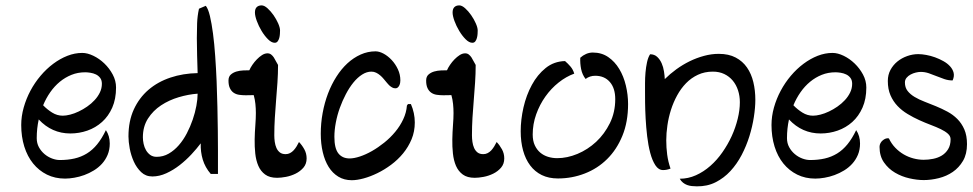

<svg xmlns="http://www.w3.org/2000/svg" viewBox="-20 -653 3559 702"><path d="M404.3 -333Q404.3 -291 390.4 -259.5Q376.5 -228 353 -207Q329.6 -186 299.6 -175.5Q269.5 -165 237.3 -165Q169.4 -165 121.6 -216.3Q114.3 -183.1 114.3 -147.9Q114.3 -129.4 122.3 -114.7Q130.4 -100.1 142.8 -89.6Q155.3 -79.1 170.2 -73.5Q185.1 -67.9 198.7 -67.9Q228 -67.9 252.4 -73.5Q276.9 -79.1 297.6 -91.8Q318.4 -104.5 335.4 -125.5Q352.5 -146.5 367.2 -177.2Q381.3 -156.2 381.3 -128.4Q381.3 -105.5 373.5 -86.9Q365.7 -68.4 352.8 -54.2Q339.8 -40 323 -29.8Q306.2 -19.5 288.1 -12.9Q270 -6.3 251.7 -3.2Q233.4 0 217.8 0Q181.2 0 151.6 -14.6Q122.1 -29.3 101.1 -55.2Q80.1 -81.1 68.8 -117.2Q57.6 -153.3 57.6 -195.8Q57.6 -228 66.7 -260Q75.7 -292 91.3 -321.3Q106.9 -350.6 128.4 -376Q149.9 -401.4 174.8 -419.9Q199.7 -438.5 226.6 -449Q253.4 -459.5 280.8 -459.5Q299.8 -459.5 321.5 -449Q343.3 -438.5 361.6 -420.9Q379.9 -403.3 392.1 -380.6Q404.3 -357.9 404.3 -333ZM352.5 -346.7Q352.5 -359.9 346.2 -368.2Q339.8 -376.5 330.6 -380.9Q321.3 -385.3 310.5 -387Q299.8 -388.7 291.5 -388.7Q264.6 -388.7 241.5 -379.4Q218.3 -370.1 198.7 -354Q179.2 -337.9 163.8 -315.9Q148.4 -293.9 137.7 -268.1Q152.8 -252.4 170.9 -241.2Q189 -230 209.5 -230Q221.2 -230 236.6 -233.9Q252 -237.8 267.8 -245.4Q283.7 -252.9 298.8 -263.4Q314 -273.9 325.9 -286.9Q337.9 -299.8 345.2 -314.9Q352.5 -330.1 352.5 -346.7Z M750.5 -17.1Q730 -41 721.4 -69.3Q712.9 -97.7 713.9 -128.9Q699.7 -109.9 679.9 -88.6Q660.2 -67.4 637 -49.3Q613.8 -31.2 588.1 -19.5Q562.5 -7.8 537.1 -7.8Q512.7 -7.8 496.1 -23.7Q479.5 -39.6 469.2 -62.3Q459 -85 454.3 -110.1Q449.7 -135.3 449.7 -154.3Q449.7 -210 469.2 -252.7Q488.8 -295.4 522.9 -324.7Q557.1 -354 603.3 -369.4Q649.4 -384.8 702.6 -385.7Q701.7 -418 700.7 -449.7Q699.7 -481.4 699.7 -513.7Q699.7 -541 700.7 -567.9Q701.7 -594.7 707.5 -621.1L732.4 -631.8Q741.2 -621.1 747.6 -594.2Q753.9 -567.4 758.8 -530.3Q763.7 -493.2 766.8 -448.2Q770 -403.3 772 -356Q773.9 -308.6 774.9 -262Q775.9 -215.3 776.4 -174.8Q776.9 -134.3 776.9 -102.3Q776.9 -70.3 776.9 -52.2V-17.1ZM702.6 -310.5Q668.9 -308.1 633.5 -297.6Q598.1 -287.1 568.8 -267.8Q539.6 -248.5 521 -219.5Q502.4 -190.4 502.4 -150.9Q502.4 -139.6 505.1 -127Q507.8 -114.3 513.9 -103.8Q520 -93.3 529.5 -86.4Q539.1 -79.6 552.7 -79.6Q576.7 -79.6 596.9 -91.3Q617.2 -103 633.8 -122.1Q650.4 -141.1 663.1 -165.5Q675.8 -189.9 684.6 -215.6Q693.4 -241.2 698 -266.1Q702.6 -291 702.6 -310.5Z M993.2 -2.9Q965.8 -2.9 949.5 -14.9Q933.1 -26.9 924.6 -46.6Q916 -66.4 913.3 -91.8Q910.6 -117.2 911.1 -143.6Q911.6 -169.9 913.6 -195.1Q915.5 -220.2 915.5 -239.7Q915.5 -256.3 913.8 -272.9Q912.1 -289.6 907.7 -305.2L878.4 -304.7Q865.7 -304.7 854.2 -306.4Q842.8 -308.1 834.2 -314Q825.7 -319.8 820.6 -330.6Q815.4 -341.3 815.4 -358.4Q815.4 -373 824.2 -380.6Q833 -388.2 845 -391.6Q856.9 -395 869.9 -395.5Q882.8 -396 891.6 -396Q895.5 -405.3 902.8 -416Q910.2 -426.8 919.2 -436Q928.2 -445.3 938.2 -451.7Q948.2 -458 958 -458Q965.8 -458 971.4 -453.6Q977.1 -449.2 981.2 -442.9Q985.4 -436.5 989 -429Q992.7 -421.4 996.6 -415.5Q996.6 -383.3 994.4 -351.1Q992.2 -318.8 989.5 -286.9Q986.8 -254.9 984.9 -222.7Q982.9 -190.4 982.9 -158.2Q982.9 -146.5 984.6 -134.3Q986.3 -122.1 990.7 -112.1Q995.1 -102.1 1003.2 -95.7Q1011.2 -89.4 1024.4 -89.4Q1033.2 -89.4 1040.5 -93.3Q1047.9 -97.2 1053.7 -103.5Q1059.6 -109.9 1064.5 -117.9Q1069.3 -126 1073.2 -133.8Q1084.5 -122.1 1092.8 -106.9Q1101.1 -91.8 1101.1 -73.7Q1101.1 -53.7 1089.4 -40Q1077.6 -26.4 1060.8 -18.1Q1043.9 -9.8 1025.4 -6.3Q1006.8 -2.9 993.2 -2.9ZM936.5 -633.3Q946.3 -633.3 958 -622.8Q969.7 -612.3 980 -597.7Q990.2 -583 997.1 -567.4Q1003.9 -551.8 1003.9 -541.5Q1003.9 -536.1 1003.4 -528.6Q1002.9 -521 1001 -513.9Q999 -506.8 995.1 -501.7Q991.2 -496.6 984.4 -496.6Q972.7 -496.6 960 -509.3Q947.3 -522 936.5 -539.8Q925.8 -557.6 918.9 -576.4Q912.1 -595.2 912.1 -607.4Q912.1 -620.6 918.7 -627Q925.3 -633.3 936.5 -633.3Z M1266.1 5.9Q1238.3 5.9 1217 -7.1Q1195.8 -20 1181.6 -42.7Q1167.5 -65.4 1160.2 -96.4Q1152.8 -127.4 1152.8 -164.1Q1152.8 -202.6 1159.7 -240Q1166.5 -277.3 1179.2 -310.8Q1191.9 -344.2 1210 -372.6Q1228 -400.9 1250.2 -421.4Q1272.5 -441.9 1298.6 -453.6Q1324.7 -465.3 1353 -465.3Q1366.7 -465.3 1382.6 -456.8Q1398.4 -448.2 1412.1 -433.6Q1425.8 -418.9 1434.8 -399.7Q1443.8 -380.4 1443.8 -359.4Q1443.8 -356 1443.1 -350.8Q1442.4 -345.7 1440.2 -341.1Q1438 -336.4 1434.6 -333.3Q1431.2 -330.1 1425.8 -330.1Q1418.9 -330.1 1413.6 -333.3Q1408.2 -336.4 1403.3 -340.8Q1400.9 -343.3 1398.7 -345.7Q1396.5 -348.1 1394 -351.1Q1388.7 -357.4 1382.8 -364.5Q1377 -371.6 1370.1 -377.4Q1363.3 -383.3 1355.2 -387.2Q1347.2 -391.1 1337.9 -391.1Q1320.8 -391.1 1304 -380.4Q1287.1 -369.6 1272.2 -351.3Q1257.3 -333 1244.6 -308.8Q1231.9 -284.7 1222.4 -258.3Q1212.9 -231.9 1207.8 -204.6Q1202.6 -177.2 1202.6 -152.8Q1202.6 -110.4 1217.3 -92Q1231.9 -73.7 1258.3 -73.7Q1274.4 -73.7 1295.9 -80.8Q1317.4 -87.9 1340.1 -100.8Q1362.8 -113.8 1385 -131.6Q1407.2 -149.4 1425 -170.9Q1442.9 -192.4 1454.3 -216.8Q1465.8 -241.2 1467.8 -267.1L1471.7 -272.5H1482.4Q1496.6 -239.7 1496.6 -205.1Q1496.6 -172.4 1484.9 -144Q1473.1 -115.7 1453.9 -92.3Q1434.6 -68.8 1409.9 -50.5Q1385.3 -32.2 1359.6 -19.8Q1334 -7.3 1309.6 -0.7Q1285.2 5.9 1266.1 5.9Z M1715.8 -2.9Q1688.5 -2.9 1672.1 -14.9Q1655.8 -26.9 1647.2 -46.6Q1638.7 -66.4 1636 -91.8Q1633.3 -117.2 1633.8 -143.6Q1634.3 -169.9 1636.2 -195.1Q1638.2 -220.2 1638.2 -239.7Q1638.2 -256.3 1636.5 -272.9Q1634.8 -289.6 1630.4 -305.2L1601.1 -304.7Q1588.4 -304.7 1576.9 -306.4Q1565.4 -308.1 1556.9 -314Q1548.3 -319.8 1543.2 -330.6Q1538.1 -341.3 1538.1 -358.4Q1538.1 -373 1546.9 -380.6Q1555.7 -388.2 1567.6 -391.6Q1579.6 -395 1592.5 -395.5Q1605.5 -396 1614.3 -396Q1618.2 -405.3 1625.5 -416Q1632.8 -426.8 1641.8 -436Q1650.9 -445.3 1660.9 -451.7Q1670.9 -458 1680.7 -458Q1688.5 -458 1694.1 -453.6Q1699.7 -449.2 1703.9 -442.9Q1708 -436.5 1711.7 -429Q1715.3 -421.4 1719.2 -415.5Q1719.2 -383.3 1717 -351.1Q1714.8 -318.8 1712.2 -286.9Q1709.5 -254.9 1707.5 -222.7Q1705.6 -190.4 1705.6 -158.2Q1705.6 -146.5 1707.3 -134.3Q1709 -122.1 1713.4 -112.1Q1717.8 -102.1 1725.8 -95.7Q1733.9 -89.4 1747.1 -89.4Q1755.9 -89.4 1763.2 -93.3Q1770.5 -97.2 1776.4 -103.5Q1782.2 -109.9 1787.1 -117.9Q1792 -126 1795.9 -133.8Q1807.1 -122.1 1815.4 -106.9Q1823.7 -91.8 1823.7 -73.7Q1823.7 -53.7 1812 -40Q1800.3 -26.4 1783.4 -18.1Q1766.6 -9.8 1748 -6.3Q1729.5 -2.9 1715.8 -2.9ZM1659.2 -633.3Q1668.9 -633.3 1680.7 -622.8Q1692.4 -612.3 1702.6 -597.7Q1712.9 -583 1719.7 -567.4Q1726.6 -551.8 1726.6 -541.5Q1726.6 -536.1 1726.1 -528.6Q1725.6 -521 1723.6 -513.9Q1721.7 -506.8 1717.8 -501.7Q1713.9 -496.6 1707 -496.6Q1695.3 -496.6 1682.6 -509.3Q1669.9 -522 1659.2 -539.8Q1648.4 -557.6 1641.6 -576.4Q1634.8 -595.2 1634.8 -607.4Q1634.8 -620.6 1641.4 -627Q1647.9 -633.3 1659.2 -633.3Z M1883.8 -173.3Q1883.8 -215.3 1894 -260.3Q1904.3 -305.2 1924.6 -342.5Q1944.8 -379.9 1975.1 -404.3Q2005.4 -428.7 2045.9 -429.7Q2056.2 -420.9 2065.7 -409.9Q2075.2 -398.9 2079.6 -383.8Q2049.8 -373 2022.5 -351.3Q1995.1 -329.6 1974.1 -300Q1953.1 -270.5 1940.4 -234.9Q1927.7 -199.2 1927.7 -161.1Q1927.7 -138.2 1935.3 -121.8Q1942.9 -105.5 1955.3 -95Q1967.8 -84.5 1983.9 -79.6Q2000 -74.7 2017.1 -74.7Q2053.7 -74.7 2091.3 -90.3Q2128.9 -106 2159.7 -134.5Q2190.4 -163.1 2210 -202.9Q2229.5 -242.7 2229.5 -290.5Q2229.5 -330.6 2209.7 -353.3Q2189.9 -376 2156.2 -376Q2136.2 -376 2121.1 -364.3Q2108.9 -379.9 2104.7 -400.6Q2100.6 -421.4 2101.6 -441.9Q2111.3 -450.7 2123 -455.8Q2134.8 -460.9 2147.5 -460.9Q2179.7 -460.9 2203.9 -444.3Q2228 -427.7 2244.1 -400.9Q2260.3 -374 2268.3 -340.3Q2276.4 -306.6 2276.4 -272.5Q2276.4 -207 2255.6 -156.5Q2234.9 -106 2199.7 -71.3Q2164.6 -36.6 2117.9 -18.6Q2071.3 -0.5 2020 -0.5Q1986.3 -0.5 1960.9 -12.9Q1935.5 -25.4 1918.5 -48.1Q1901.4 -70.8 1892.6 -102.5Q1883.8 -134.3 1883.8 -173.3Z M2465.3 0.5Q2496.1 0.5 2524.4 -12.2Q2552.7 -24.9 2577.1 -46.4Q2601.6 -67.9 2621.3 -96.2Q2641.1 -124.5 2655.3 -155.5Q2669.4 -186.5 2677.2 -218.5Q2685.1 -250.5 2685.1 -279.3Q2685.1 -302.2 2678.5 -322.5Q2671.9 -342.8 2659.2 -358.2Q2646.5 -373.5 2628.2 -382.3Q2609.9 -391.1 2586.4 -391.1Q2556.2 -391.1 2531.7 -379.6Q2507.3 -368.2 2488.5 -348.9Q2469.7 -329.6 2455.8 -304.2Q2441.9 -278.8 2433.1 -251Q2424.3 -223.1 2420.2 -194.6Q2416 -166 2416 -140.1Q2416 -113.8 2419.4 -87.6Q2422.9 -61.5 2431.6 -36.6Q2418 -31.2 2404.3 -31.2Q2387.7 -31.2 2376.2 -48.8Q2364.7 -66.4 2357.4 -94Q2350.1 -121.6 2346.2 -154.8Q2342.3 -188 2340.6 -219.7Q2338.9 -251.5 2338.6 -277.6Q2338.4 -303.7 2338.4 -316.4Q2338.4 -330.1 2338.4 -349.1Q2338.4 -368.2 2340.1 -387.9Q2341.8 -407.7 2345.7 -425.5Q2349.6 -443.4 2356.9 -454.6Q2372.6 -454.6 2382.8 -445.1Q2393.1 -435.5 2399.2 -421.6Q2405.3 -407.7 2407.7 -391.8Q2410.2 -376 2410.6 -363.8Q2429.7 -382.8 2452.9 -399.7Q2476.1 -416.5 2501.5 -429Q2526.9 -441.4 2554 -448.7Q2581.1 -456.1 2607.9 -456.1Q2644.5 -456.1 2669.9 -442.6Q2695.3 -429.2 2711.2 -406.2Q2727.1 -383.3 2734.4 -352.8Q2741.7 -322.3 2741.7 -288.1Q2741.7 -259.8 2736.3 -225.1Q2731 -190.4 2720 -155Q2709 -119.6 2691.7 -86.4Q2674.3 -53.2 2650.6 -27.6Q2627 -2 2596.4 13.4Q2565.9 28.8 2527.8 28.3Q2518.6 28.3 2509.5 27.3Q2500.5 26.4 2492.4 23.4Q2484.4 20.5 2477.3 14.9Q2470.2 9.3 2465.3 0.5Z M3147.5 -333Q3147.5 -291 3133.5 -259.5Q3119.6 -228 3096.2 -207Q3072.8 -186 3042.7 -175.5Q3012.7 -165 2980.5 -165Q2912.6 -165 2864.7 -216.3Q2857.4 -183.1 2857.4 -147.9Q2857.4 -129.4 2865.5 -114.7Q2873.5 -100.1 2886 -89.6Q2898.4 -79.1 2913.3 -73.5Q2928.2 -67.9 2941.9 -67.9Q2971.2 -67.9 2995.6 -73.5Q3020 -79.1 3040.8 -91.8Q3061.5 -104.5 3078.6 -125.5Q3095.7 -146.5 3110.4 -177.2Q3124.5 -156.2 3124.5 -128.4Q3124.5 -105.5 3116.7 -86.9Q3108.9 -68.4 3095.9 -54.2Q3083 -40 3066.2 -29.8Q3049.3 -19.5 3031.2 -12.9Q3013.2 -6.3 2994.9 -3.2Q2976.6 0 2960.9 0Q2924.3 0 2894.8 -14.6Q2865.2 -29.3 2844.2 -55.2Q2823.2 -81.1 2812 -117.2Q2800.8 -153.3 2800.8 -195.8Q2800.8 -228 2809.8 -260Q2818.8 -292 2834.5 -321.3Q2850.1 -350.6 2871.6 -376Q2893.1 -401.4 2918 -419.9Q2942.9 -438.5 2969.7 -449Q2996.6 -459.5 3023.9 -459.5Q3043 -459.5 3064.7 -449Q3086.4 -438.5 3104.7 -420.9Q3123 -403.3 3135.3 -380.6Q3147.5 -357.9 3147.5 -333ZM3095.7 -346.7Q3095.7 -359.9 3089.4 -368.2Q3083 -376.5 3073.7 -380.9Q3064.5 -385.3 3053.7 -387Q3043 -388.7 3034.7 -388.7Q3007.8 -388.7 2984.6 -379.4Q2961.4 -370.1 2941.9 -354Q2922.4 -337.9 2907 -315.9Q2891.6 -293.9 2880.9 -268.1Q2896 -252.4 2914.1 -241.2Q2932.1 -230 2952.6 -230Q2964.4 -230 2979.7 -233.9Q2995.1 -237.8 3011 -245.4Q3026.9 -252.9 3042 -263.4Q3057.1 -273.9 3069.1 -286.9Q3081.1 -299.8 3088.4 -314.9Q3095.7 -330.1 3095.7 -346.7Z M3195.8 -116.2Q3195.8 -123 3199 -129.2Q3202.1 -135.3 3207.3 -139.6Q3212.4 -144 3218.3 -146.2Q3224.1 -148.4 3230 -147Q3239.3 -127.4 3253.4 -112.8Q3267.6 -98.1 3284.4 -88.4Q3301.3 -78.6 3320.1 -73.7Q3338.9 -68.8 3357.4 -68.8Q3374.5 -68.8 3391.8 -72.3Q3409.2 -75.7 3423.3 -84.2Q3437.5 -92.8 3446.5 -107.4Q3455.6 -122.1 3455.6 -144Q3455.6 -155.3 3445.8 -164.1Q3436 -172.9 3419.9 -180.7Q3403.8 -188.5 3383.1 -196.3Q3362.3 -204.1 3340.8 -213.9Q3319.3 -223.6 3298.6 -236.1Q3277.8 -248.5 3261.7 -265.4Q3245.6 -282.2 3235.8 -304.7Q3226.1 -327.1 3226.1 -356.9Q3226.1 -379.4 3235.8 -397.5Q3245.6 -415.5 3261.2 -428.2Q3276.9 -440.9 3296.9 -448Q3316.9 -455.1 3337.4 -455.1Q3350.6 -455.1 3366.7 -452.1Q3382.8 -449.2 3398.9 -443.4Q3415 -437.5 3429.4 -429.4Q3443.8 -421.4 3453.6 -410.6Q3463.4 -399.9 3466.6 -387.2Q3469.7 -374.5 3463.4 -359.9L3462.9 -358.9Q3447.3 -358.9 3432.9 -363.8Q3418.5 -368.7 3404.3 -374.5Q3390.1 -380.4 3375.7 -385.3Q3361.3 -390.1 3346.2 -390.1Q3338.4 -390.1 3328.4 -387.7Q3318.4 -385.3 3309.6 -380.6Q3300.8 -376 3294.7 -368.7Q3288.6 -361.3 3288.6 -351.6Q3288.6 -333 3298.3 -320.6Q3308.1 -308.1 3324 -298.6Q3339.8 -289.1 3360.4 -281.2Q3380.9 -273.4 3402.1 -264.6Q3423.3 -255.9 3443.8 -244.9Q3464.4 -233.9 3480.2 -218Q3496.1 -202.1 3505.9 -179.7Q3515.6 -157.2 3515.6 -126Q3515.6 -89.8 3501 -64.9Q3486.3 -40 3463.6 -24.4Q3440.9 -8.8 3412.6 -1.7Q3384.3 5.4 3357.4 5.4Q3333 5.4 3304.9 -1Q3276.9 -7.3 3252.4 -21.7Q3228 -36.1 3211.9 -59.3Q3195.8 -82.5 3195.8 -116.2Z"/></svg>

Font: RIT Kutty
Style: Bold
Weight: 700
Designer: Artist Kutty Kodungallur
Foundry: Rachana Institute of Technology
Version: 1.3.2